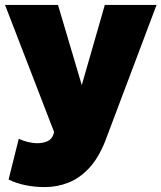

<svg xmlns="http://www.w3.org/2000/svg" viewBox="-22 -540 658 783"><path d="M160.5 223Q120 223 81.8 215.2Q43.5 207.5 13 192L54.5 26Q71 34 91.5 39Q112 44 130.5 44Q153 44 171.8 35.8Q190.5 27.5 196.5 6L198.5 -2L-1.5 -520H214.5L311.5 -193L405.5 -520H616.5L406.5 37Q379 105.5 340.8 146.2Q302.5 187 256.5 205Q210.5 223 160.5 223Z"/></svg>

Font: Geologica Cursive Black
Style: Regular
Weight: 900
Designer: Sindre Bremnes, Frode Helland
Foundry: Monokrom Skriftforlag AS
Version: Version 1.010;gftools[0.9.28]